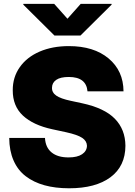

<svg xmlns="http://www.w3.org/2000/svg" viewBox="-20 -979 706 1007"><path d="M438.9 -500Q432.5 -575.3 340.9 -575.3Q296.9 -575.3 275 -560.2Q253.2 -545.1 252.8 -519.9Q251.4 -494 275 -477.6Q298.7 -461.3 350.9 -450.3L410.5 -437.5Q527.7 -412.3 582.4 -356.2Q637.1 -300.1 637.8 -214.5Q637.4 -107.6 559.5 -49.5Q481.5 8.5 342.3 8.5Q270.2 8.5 213.2 -7.3Q156.2 -23.1 114.7 -54.9Q73.2 -86.6 51 -137.6Q28.8 -188.6 28.4 -255.7H215.9Q218.4 -206 250.4 -179.7Q282.3 -153.4 339.5 -153.4Q385.7 -153.4 410.5 -170.1Q435.4 -186.8 436.1 -214.5Q435.4 -239.7 410.9 -256Q386.4 -272.4 326.7 -285.5L254.3 -301.1Q153.8 -322.8 100.1 -372.9Q46.5 -422.9 46.9 -505.7Q46.5 -573.9 83.8 -626.8Q121.1 -679.7 188 -708.5Q255 -737.2 340.9 -737.2Q472.3 -737.2 549.7 -672.4Q627.1 -607.6 627.8 -500ZM264.2 -958.8 333.8 -880.7 403.4 -958.8H565.3V-954.5L402 -792.6H265.6L102.3 -954.5V-958.8Z"/></svg>

Font: Karasuma Gothic
Style: Black
Weight: 900
Designer: Rasmus Andersson / Ryoko Nishizuka
Foundry: Genbu
Version: Version 1.00